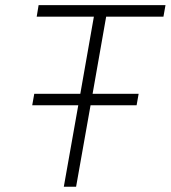

<svg xmlns="http://www.w3.org/2000/svg" viewBox="-20 -713 652 733"><path d="M103 -311 110.8 -355H286.6L338.4 -649.4H120.1L127.4 -693.4H611.8L604 -649.4H385.3L333.5 -355H509.3L501.5 -311H325.7L270.5 0H223.6L278.8 -311Z"/></svg>

Font: Cascadia Code NF ExtraLight
Style: Italic
Weight: 200
Italic angle: -10°
Monospace: yes
Designer: Aaron Bell
Foundry: Saja Typeworks
Version: Version 2404.023; ttfautohint (v1.8.4)